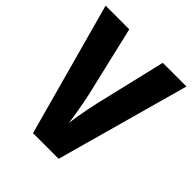

<svg xmlns="http://www.w3.org/2000/svg" viewBox="-196 -842 969 969"><g transform="rotate(45 288.5 -357.0)"><path d="M577 -714 379 0H196L0 -714H169L258 -334Q263 -311 269 -279.5Q275 -248 280 -216.5Q285 -185 288 -164Q290 -185 295 -216Q300 -247 306.5 -278.5Q313 -310 318 -333L408 -714Z"/></g></svg>

Font: Noto Sans Lao Condensed ExtraBold
Style: Regular
Weight: 800
Width: 3
Designer: Monotype Design Team
Foundry: Monotype Imaging Inc.
Version: Version 2.003; ttfautohint (v1.8.4.7-5d5b)